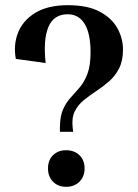

<svg xmlns="http://www.w3.org/2000/svg" viewBox="-20 -710 532 740"><path d="M262 -202H211V-218Q211 -262 223 -288.5Q235 -315 252.5 -334Q270 -353 287.5 -373.5Q305 -394 317 -425.5Q329 -457 329 -509Q329 -580 306.5 -617.5Q284 -655 241 -655Q187 -655 166.5 -606Q146 -557 156 -467L41 -483Q31 -537 49.5 -584Q68 -631 116 -660.5Q164 -690 242 -690Q317 -690 363.5 -665.5Q410 -641 432 -602Q454 -563 454 -519Q454 -476 439 -446.5Q424 -417 400.5 -396.5Q377 -376 351 -359Q325 -342 302.5 -323.5Q280 -305 268 -280.5Q256 -256 260 -219ZM235 10Q204 10 184.5 -9.5Q165 -29 165 -61Q165 -93 184.5 -112Q204 -131 235 -131Q266 -131 286 -112Q306 -93 306 -61Q306 -29 286 -9.5Q266 10 235 10Z"/></svg>

Font: Inria Serif
Style: Bold
Weight: 700
Designer: Black Foundry Team
Foundry: Black Foundry
Version: Version 1.000; ttfautohint (v1.8.3)